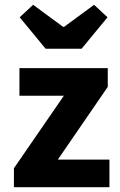

<svg xmlns="http://www.w3.org/2000/svg" viewBox="-20 -780 500 800"><path d="M38 0V-79L246 -381H61V-496H429V-418L221 -115H436V0ZM170 -577 62 -708 118 -760 243 -668H247L372 -760L428 -708L320 -577Z"/></svg>

Font: Toshiba Sans
Style: Bold
Weight: 700
Designer: Paul D. Hunt
Foundry: Toshiba Corporation
Version: Version 2.020;PS 2.0;hotconv 1.0.86;makeotf.lib2.5.63406